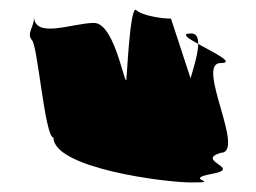

<svg xmlns="http://www.w3.org/2000/svg" viewBox="-20 -564 536 402"><path d="M47 -480C59 -468 74 -276 92 -276C92 -212 325 -182 380 -182C450 -182 358 -188 424 -200C489 -212 388 -227 442 -244C496 -244 388 -432 442 -432C474 -432 427 -454 395 -472C395 -454 387 -427 379 -400L338 -525C319 -525 278 -531 265 -543C252 -555 245 -389 245 -406C245 -356 224 -516 177 -516C132 -516 51 -481 51 -531V-525C51 -508 35 -493 47 -480ZM380 -494C391 -494 395 -486 395 -472C373 -484 358 -494 380 -494Z"/></svg>

Font: bitstorm
Style: ext
Weight: 400
Version: Version 0.2